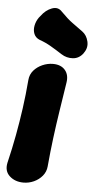

<svg xmlns="http://www.w3.org/2000/svg" viewBox="-55 -802 425 855"><g transform="rotate(5 157.0 -374.5)"><path d="M83.2 19Q45.6 19 21.3 -3Q-3 -25 4.6 -61.8Q20.6 -128.8 31.8 -189.4Q43 -250 51.5 -310.9Q60 -371.8 65.4 -438.2Q67.6 -463.2 83 -480.9Q98.4 -498.6 121.4 -508.8Q144.4 -519 168.8 -519Q204.4 -519 222.9 -497.3Q241.4 -475.6 235.4 -440Q225 -373 215.5 -311.8Q206 -250.6 198.3 -189.7Q190.6 -128.8 184.6 -61.8Q182.4 -37.8 167.3 -19.6Q152.2 -1.4 129.9 8.8Q107.6 19 83.2 19ZM285.8 -674.2Q305.8 -659.6 312.3 -632Q318.8 -604.4 301.6 -580.6L300.6 -578.6Q282.2 -553.6 254.2 -551.8Q226.2 -550 202.6 -565.2Q176.4 -582.2 151.4 -596.8Q126.4 -611.4 100.6 -620.2Q81.6 -627.8 74.7 -644.6Q67.8 -661.4 71.7 -681.6Q75.6 -701.8 87.6 -718.6L94.2 -726.6Q114.4 -754.4 142 -764.6Q169.6 -774.8 188 -753.6Q218.2 -723 239 -708.2Q259.8 -693.4 285.8 -674.2Z"/></g></svg>

Font: Winky Sans
Style: Italic
Weight: 400
Italic angle: -8.97852°
Designer: Simon Atzbach
Foundry: typofactur
Version: Version 1.205